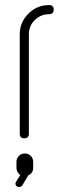

<svg xmlns="http://www.w3.org/2000/svg" viewBox="-20 -545 267 758"><path d="M111 94V118Q111 138 92 147L68 187Q64 193 55 193Q52 193 51 192Q51 192 48 192Q37 184 43 173L60 146Q45 135 45 118V94Q45 80 54.5 70.5Q64 61 78 61Q92 61 101.5 70.5Q111 80 111 94ZM192 -507Q192 -489 174 -489Q141 -489 117.5 -466Q94 -443 94 -410V-17Q94 1 76 1Q58 1 58 -17V-410Q58 -457 92 -491Q126 -525 174 -525Q192 -525 192 -507Z"/></svg>

Font: Aaram
Style: Regular
Weight: 400
Designer: Tharique Azeez
Foundry: Tharique Azeez
Version: Version 1.7